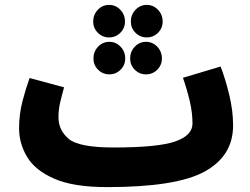

<svg xmlns="http://www.w3.org/2000/svg" viewBox="-20 -744 1023 785"><path d="M491 -656Q491 -684 472 -704Q453 -724 426 -724Q399 -724 380 -704Q361 -684 361 -656Q361 -629 380 -610Q399 -591 426 -591Q453 -591 472 -610Q491 -629 491 -656ZM645 -656Q645 -684 626 -704Q607 -724 580 -724Q553 -724 534 -704Q515 -684 515 -656Q515 -629 534 -610Q553 -591 580 -591Q607 -591 626 -610Q645 -629 645 -656ZM492 -505Q492 -533 473 -553Q454 -573 427 -573Q400 -573 381 -553Q362 -533 362 -505Q362 -478 381 -459Q400 -440 427 -440Q454 -440 473 -459Q492 -478 492 -505ZM642 -505Q642 -533 623 -553Q604 -573 577 -573Q550 -573 531 -553Q512 -533 512 -505Q512 -478 531 -459Q550 -440 577 -440Q604 -440 623 -459Q642 -478 642 -505ZM418 21Q702 21 817.5 -43Q933 -107 933 -231Q933 -291 917.5 -355.5Q902 -420 882 -472L728 -426Q745 -377 756 -330Q767 -283 767 -239Q767 -190 696 -165.5Q625 -141 444 -141Q302 -141 260.5 -176.5Q219 -212 219 -265Q219 -296 226.5 -327.5Q234 -359 242 -387L101 -425Q87 -387 72.5 -332.5Q58 -278 58 -219Q58 -158 90.5 -103Q123 -48 201.5 -13.5Q280 21 418 21Z"/></svg>

Font: Noto Sans Arabic Condensed Black
Style: Regular
Weight: 900
Width: 3
Designer: Nadine Chahine
Foundry: Monotype Imaging Inc.
Version: 1.001